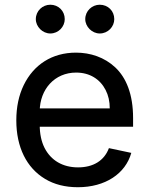

<svg xmlns="http://www.w3.org/2000/svg" viewBox="-20 -773 626 804"><path d="M306.1 11C420.8 11 505.3 -45.5 529.8 -132.8L436.1 -152.7C416.5 -100.1 370.4 -72.1 306.8 -72.1C242.9 -72.1 193.5 -100.9 166.5 -153.8C153.1 -180.4 146.3 -212.7 146.3 -250.7V-307.9C147 -399.1 208.8 -469.1 298.7 -469.1C355.8 -469.1 399.1 -441.4 422.2 -396.3C433.9 -373.6 439.6 -348 439.6 -319.2H108.3V-242.2H537.3V-278.8C537.3 -378.6 508.5 -447.4 463.1 -490.4C417.3 -533.4 358.3 -552.6 298.3 -552.6C197.8 -552.6 121.1 -502.1 79.5 -416.9C58.6 -373.9 48.3 -324.6 48.3 -268.8C48.3 -156.2 91.6 -70 168.7 -23.8C207 -0.7 252.8 11 306.1 11ZM190.7 -632.8C224.8 -632.8 251.1 -661.2 251.1 -692.8C251.1 -727.3 224.8 -753.2 190.7 -753.2C158 -753.2 130 -727.3 130 -692.8C130 -661.2 158 -632.8 190.7 -632.8ZM397.7 -632.8C432.2 -632.8 458.5 -661.2 458.5 -692.8C458.5 -727.3 432.2 -753.2 397.7 -753.2C365.4 -753.2 337 -727.3 337 -692.8C337 -661.2 365.4 -632.8 397.7 -632.8Z"/></svg>

Font: Inter 465
Style: Regular
Weight: 400
Designer: Rasmus Andersson
Foundry: rsms
Version: Version 3.019;Glyphs 3.1.2 (3151)